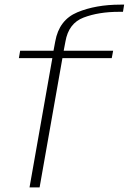

<svg xmlns="http://www.w3.org/2000/svg" viewBox="-20 -809 556 829"><path d="M107.5 0H151L249.5 -558H462.5L468.5 -590H255L262.5 -629.5Q276 -708.5 341 -733.2Q406 -758 494 -758H511L516 -789H500Q393.5 -789 314.2 -756Q235 -723 218.5 -630L211 -590H67L61.5 -558H206Z"/></svg>

Font: Anybody SemiExpanded ExtraLight
Style: Italic
Weight: 250
Width: 6
Italic angle: -10°
Version: Version 1.113;gftools[0.9.25]